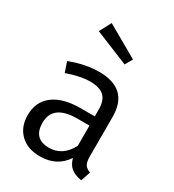

<svg xmlns="http://www.w3.org/2000/svg" viewBox="-193 -906 929 1026"><g transform="rotate(30 271.0 -392.5)"><path d="M233 -52Q317 -52 362 -138V-263H287Q137 -263 137 -151Q137 -52 233 -52ZM446 -365V-121Q446 -86 456.5 -70.5Q467 -55 490 -47L470 12Q430 6 406 -12.5Q382 -31 372 -69Q318 12 214 12Q137 12 92.5 -31.5Q48 -75 48 -147Q48 -230 107.5 -275Q167 -320 276 -320H362V-361Q362 -418 334.5 -443.5Q307 -469 249 -469Q189 -469 107 -440L86 -502Q180 -538 264 -538Q446 -538 446 -365ZM361 -640 153 -725 191 -797 387 -685Z"/></g></svg>

Font: FiraSans
Style: Regular
Weight: 350
Designer: Carrois Corporate & Edenspiekermann AG
Foundry: Carrois Corporate GbR & Edenspiekermann AG
Version: Version 3.106;PS 003.106;hotconv 1.0.70;makeotf.lib2.5.58329